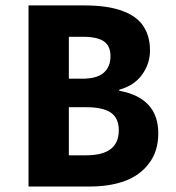

<svg xmlns="http://www.w3.org/2000/svg" viewBox="-20 -680 640 700"><path d="M84 0V-660.2H288.1Q330.1 -660.2 364.7 -655.3Q399.4 -650.4 430.2 -638.7Q460.9 -627 481.9 -608.6Q502.9 -590.3 514.9 -561.8Q526.9 -533.2 526.9 -496.1Q526.9 -448.2 498.3 -408.2Q469.7 -368.2 415 -353V-349.1Q557.1 -322.8 557.1 -193.8Q557.1 -128.9 523.4 -84.5Q489.7 -40 434.8 -20Q379.9 0 307.1 0ZM231 -393.1H280.8Q333 -393.1 357.9 -414.6Q382.8 -436 382.8 -475.1Q382.8 -512.7 358.6 -529.3Q334.5 -545.9 282.2 -545.9H231ZM231 -113.8H294.9Q413.1 -113.8 413.1 -205.1Q413.1 -249 384.5 -269Q356 -289.1 294.9 -289.1H231Z"/></svg>

Font: Office Code Pro D Bold
Style: Regular
Weight: 700
Designer: Nathan Rutzky & Paul D. Hunt
Foundry: Adobe Systems Incorporated
Version: Version 1.004;PS 001.004;hotconv 1.0.70;makeotf.lib2.5.58329